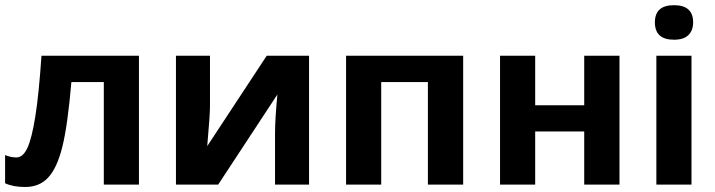

<svg xmlns="http://www.w3.org/2000/svg" viewBox="-20 -726 2811 755"><path d="M526.4 0H388.2V-403.3H260.7Q246.1 -232.9 225.3 -149.4Q204.6 -65.9 169.9 -28.3Q135.3 9.3 79.1 9.3Q30.8 9.3 0 -5.4V-116.2Q22.5 -106.9 44.4 -106.9Q70.3 -106.9 87.6 -144Q105 -181.2 118.9 -268.1Q132.8 -355 143.1 -506.8H526.4Z M805.7 -506.8V-306.6Q805.7 -274.9 794.9 -151.4L1028.8 -506.8H1195.3V0H1061.5V-202.1Q1061.5 -256.3 1070.8 -354.5L837.9 0H671.9V-506.8Z M1801.3 -506.8V0H1662.6V-403.3H1479V0H1340.8V-506.8Z M2084.5 -506.8V-312H2277.3V-506.8H2416V0H2277.3V-209H2084.5V0H1946.3V-506.8Z M2555.2 -638.2Q2555.2 -705.6 2630.4 -705.6Q2705.6 -705.6 2705.6 -638.2Q2705.6 -606 2686.8 -587.9Q2668 -569.8 2630.4 -569.8Q2555.2 -569.8 2555.2 -638.2ZM2699.2 0H2561V-506.8H2699.2Z"/></svg>

Font: Bpm'online Open Sans
Style: Bold
Weight: 700
Foundry: Ascender Corporation
Version: Version 1.10